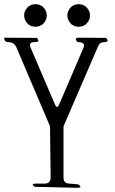

<svg xmlns="http://www.w3.org/2000/svg" viewBox="-40 -937 560 933"><path d="M128.9 -29.3Q106.4 -44.9 134.8 -44.9H176.8Q206.1 -44.9 206.1 -74.2L203.1 -323.2L40 -706.1Q29.3 -732.4 0 -732.4Q-19.5 -732.4 -19.5 -753.9L138.7 -752.9Q159.2 -732.4 127 -732.4Q97.7 -732.4 108.4 -706.1L226.6 -430.7Q237.3 -404.3 248 -430.7L366.2 -706.1Q377 -732.4 336.9 -732.4Q316.4 -753.9 344.7 -753.9L474.6 -752.9Q495.1 -732.4 465.8 -732.4Q445.3 -732.4 437.5 -713.9L268.6 -323.2V-74.2Q268.6 -44.9 297.9 -44.9L340.8 -41Q363.3 -24.4 335 -24.4ZM97.7 -818.4 85.9 -832 79.1 -846.7 77.1 -861.3 79.1 -877 85.9 -891.6 97.7 -905.3 113.3 -914.1 132.8 -917 150.4 -914.1 167 -905.3 178.7 -891.6 185.5 -877 187.5 -861.3 185.5 -846.7 178.7 -832 167 -818.4 150.4 -809.6 132.8 -806.6 113.3 -809.6ZM307.6 -818.4 295.9 -832 289.1 -846.7 287.1 -861.3 289.1 -877 295.9 -891.6 307.6 -905.3 323.2 -914.1 342.8 -917 361.3 -914.1 377 -905.3 388.7 -891.6 395.5 -877 397.5 -861.3 395.5 -846.7 388.7 -832 377 -818.4 361.3 -809.6 342.8 -806.6 323.2 -809.6Z"/></svg>

Font: B2 Hana
Style: Regular
Weight: 500
Version: 2020-08-05; (max)